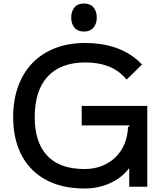

<svg xmlns="http://www.w3.org/2000/svg" viewBox="-20 -1065 950 1095"><path d="M532 -965Q532 -930 513 -907.5Q494 -885 459 -885Q423 -885 404.5 -907.5Q386 -930 386 -965Q386 -1000 404.5 -1022.5Q423 -1045 458 -1045Q495 -1045 513.5 -1022.5Q532 -1000 532 -965ZM820 0H717V-104H715Q676 -52 609 -21Q542 10 462 10Q364 10 288.5 -18.5Q213 -47 161 -100Q109 -153 82 -228.5Q55 -304 55 -397Q55 -493 83 -571Q111 -649 164 -704.5Q217 -760 293.5 -790Q370 -820 468 -820Q511 -820 554.5 -813.5Q598 -807 639.5 -793Q681 -779 719.5 -755Q758 -731 790 -697L702 -611Q679 -639 652 -658Q625 -677 595 -688Q565 -699 533 -704Q501 -709 468 -709Q394 -709 339.5 -687.5Q285 -666 249 -625.5Q213 -585 195.5 -527.5Q178 -470 178 -397Q178 -328 195 -273Q212 -218 247 -179.5Q282 -141 335.5 -121Q389 -101 462 -101Q517 -101 562 -119Q607 -137 639.5 -169Q672 -201 690 -244.5Q708 -288 710 -339L722 -350H446V-461H820Z"/></svg>

Font: Sinkin Sans 500 Medium
Style: 500 Medium
Weight: 500
Designer: Keith Bates
Foundry: K-Type
Version: Sinkin Sans (version 1.0)  by Keith Bates   •   © 2014   www